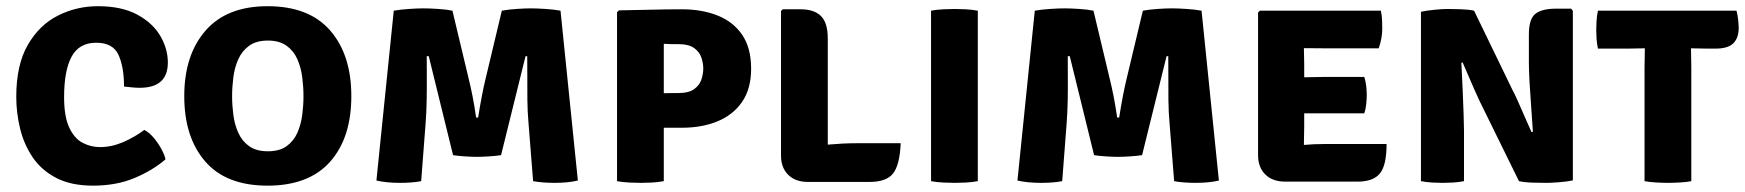

<svg xmlns="http://www.w3.org/2000/svg" viewBox="-20 -585 5634 620"><path d="M380.5 -305.5Q380.5 -368 362.8 -407.5Q345 -447 290.5 -447Q235.5 -447 211.2 -402Q187 -357 187 -271.5Q187 -208.5 203.5 -173.2Q220 -138 246.5 -124Q273 -110 303 -110Q340.5 -110 378 -126.2Q415.5 -142.5 446 -165.5Q461.5 -157.5 475.8 -140.8Q490 -124 500.5 -105Q511 -86 514.5 -70.5Q473.5 -35 414.5 -10.2Q355.5 14.5 280.5 14.5Q209.5 14.5 161.5 -10.5Q113.5 -35.5 85.2 -77.5Q57 -119.5 44.8 -170.2Q32.5 -221 32.5 -272.5Q32.5 -375 69.5 -439.5Q106.5 -504 166.8 -534.5Q227 -565 296 -565Q373 -565 423.2 -537.8Q473.5 -510.5 497.8 -468.8Q522 -427 522 -383Q522 -301.5 431 -301.5Q419.5 -301.5 406.8 -302.8Q394 -304 380.5 -305.5Z M575 -274.5Q575 -407.5 643.8 -486.2Q712.5 -565 844 -565Q978 -565 1046.2 -486.5Q1114.5 -408 1114.5 -274.5Q1114.5 -140 1046 -62.8Q977.5 14.5 844 14.5Q710.5 14.5 642.8 -63.5Q575 -141.5 575 -274.5ZM729.5 -274.5Q729.5 -245 733.5 -214Q737.5 -183 749.5 -156.2Q761.5 -129.5 784.5 -113Q807.5 -96.5 845 -96.5Q882.5 -96.5 905.5 -113Q928.5 -129.5 940.2 -156.2Q952 -183 956 -214Q960 -245 960 -274.5Q960 -304 956 -335.5Q952 -367 940.2 -393.8Q928.5 -420.5 905.5 -437.2Q882.5 -454 845 -454Q807.5 -454 784.5 -437.2Q761.5 -420.5 749.5 -393.8Q737.5 -367 733.5 -335.5Q729.5 -304 729.5 -274.5Z M1251.5 -550.5Q1274.5 -554.5 1301.8 -556.2Q1329 -558 1348 -558Q1366 -558 1394 -556.2Q1422 -554.5 1441 -550.5L1494 -328.5Q1499 -309 1505.8 -275Q1512.5 -241 1517.5 -205.5H1524Q1529.5 -241 1536 -274.8Q1542.5 -308.5 1547.5 -328.5L1600.5 -550.5Q1622.5 -554.5 1649.2 -556.2Q1676 -558 1694 -558Q1712.5 -558 1740.5 -556.2Q1768.5 -554.5 1790 -550.5L1846 -2Q1814.5 5.5 1770.5 5.5Q1754 5.5 1735.5 4.2Q1717 3 1701.5 0L1686.5 -189.5Q1683.5 -222 1683 -261.2Q1682.5 -300.5 1682.8 -338.2Q1683 -376 1682.5 -403.5H1677L1598 -84Q1582 -81.5 1558.8 -80Q1535.5 -78.5 1520 -78.5Q1504.5 -78.5 1481.5 -80Q1458.5 -81.5 1443 -84L1364.5 -403.5H1358Q1358 -375.5 1358.2 -338Q1358.5 -300.5 1357.8 -261.2Q1357 -222 1354.5 -188.5L1340 0Q1325 3 1307 4.2Q1289 5.5 1272.5 5.5Q1228 5.5 1195.5 -2Z M2405.5 -363Q2405.5 -298.5 2376.5 -256.2Q2347.5 -214 2297 -193.2Q2246.5 -172.5 2182 -172.5H2123.5V0Q2104.5 3.5 2084.5 4.5Q2064.5 5.5 2049.5 5.5Q2036 5.5 2013.2 4.5Q1990.5 3.5 1972.5 0V-545.5L1978.5 -551.5Q2019.5 -552 2075 -553.5Q2130.5 -555 2182 -555Q2246.5 -555 2297 -535Q2347.5 -515 2376.5 -472.8Q2405.5 -430.5 2405.5 -363ZM2123.5 -443.5V-284Q2138.5 -284.5 2151 -284.5Q2163.5 -284.5 2169.5 -284.5Q2204.5 -284.5 2222 -297.5Q2239.5 -310.5 2245.2 -328.8Q2251 -347 2251 -364Q2251 -380 2245.2 -398.2Q2239.5 -416.5 2222 -429.5Q2204.5 -442.5 2169.5 -442.5Q2156.5 -442.5 2149 -442.5Q2141.5 -442.5 2123.5 -443.5Z M2888.5 -122.5Q2885.5 -52.5 2864 -25Q2842.5 2.5 2787.5 2.5H2589Q2548.5 2.5 2525.2 -20.5Q2502 -43.5 2502 -83V-549.5L2507.5 -555H2565.5Q2609 -555 2631 -533.2Q2653 -511.5 2653 -461V-118Q2703.5 -122.5 2744.5 -122.5Z M2986.5 -550.5Q3004.5 -554 3027.2 -555Q3050 -556 3063.5 -556Q3078 -556 3098.2 -555Q3118.5 -554 3137.5 -550.5V0Q3118.5 3.5 3098.2 4.5Q3078 5.5 3063.5 5.5Q3050 5.5 3027.2 4.5Q3004.5 3.5 2986.5 0Z M3321.5 -550.5Q3344.5 -554.5 3371.8 -556.2Q3399 -558 3418 -558Q3436 -558 3464 -556.2Q3492 -554.5 3511 -550.5L3564 -328.5Q3569 -309 3575.8 -275Q3582.5 -241 3587.5 -205.5H3594Q3599.5 -241 3606 -274.8Q3612.5 -308.5 3617.5 -328.5L3670.5 -550.5Q3692.5 -554.5 3719.2 -556.2Q3746 -558 3764 -558Q3782.5 -558 3810.5 -556.2Q3838.5 -554.5 3860 -550.5L3916 -2Q3884.5 5.5 3840.5 5.5Q3824 5.5 3805.5 4.2Q3787 3 3771.5 0L3756.5 -189.5Q3753.5 -222 3753 -261.2Q3752.5 -300.5 3752.8 -338.2Q3753 -376 3752.5 -403.5H3747L3668 -84Q3652 -81.5 3628.8 -80Q3605.5 -78.5 3590 -78.5Q3574.5 -78.5 3551.5 -80Q3528.5 -81.5 3513 -84L3434.5 -403.5H3428Q3428 -375.5 3428.2 -338Q3428.5 -300.5 3427.8 -261.2Q3427 -222 3424.5 -188.5L3410 0Q3395 3 3377 4.2Q3359 5.5 3342.5 5.5Q3298 5.5 3265.5 -2Z M4457.5 -120Q4457.5 -51.5 4436 -25Q4414.5 1.5 4364 1.5H4130Q4089.5 1.5 4066 -21.5Q4042.5 -44.5 4042.5 -84V-544.5L4048.5 -550.5H4439Q4442.5 -534 4443 -519Q4443.5 -504 4443.5 -491Q4443.5 -478.5 4440.8 -462Q4438 -445.5 4432 -429H4253Q4231.5 -429 4190.5 -429.5Q4190.5 -414.5 4191 -403.2Q4191.5 -392 4191.5 -376.5V-335.5Q4232 -336.5 4253 -336.5H4385.5Q4390 -323 4391.8 -306.5Q4393.5 -290 4393.5 -278.5Q4393.5 -265.5 4391.8 -248.8Q4390 -232 4385.5 -219H4253Q4244 -219 4227 -219Q4210 -219 4191.5 -219V-176.5Q4191.5 -159 4191 -147Q4190.5 -135 4190.5 -118V-117Q4207.5 -118.5 4222.2 -119.2Q4237 -120 4258.5 -120Z M4757.5 -259.5Q4752 -270.5 4741 -295.8Q4730 -321 4719 -346.5Q4708 -372 4703 -383.5L4699 -382Q4701 -343.5 4703 -299Q4705 -254.5 4706.2 -217.2Q4707.5 -180 4707.5 -163V0Q4689 3.5 4671.5 4.5Q4654 5.5 4639.5 5.5Q4625.5 5.5 4606 4.5Q4586.5 3.5 4568.5 0V-547Q4586.5 -551 4612.5 -553.5Q4638.5 -556 4653.5 -556Q4668.5 -556 4695.2 -555.2Q4722 -554.5 4740 -550.5L4865.5 -291.5Q4870 -284 4878 -266Q4886 -248 4895.5 -226.5Q4905 -205 4913.2 -186.2Q4921.5 -167.5 4925.5 -158.5L4930 -159.5Q4928 -192 4924.8 -234.8Q4921.5 -277.5 4919.2 -317.8Q4917 -358 4917 -382.5V-474Q4917 -524.5 4938.5 -540.8Q4960 -557 5003.5 -557H5053.5L5059 -550V-2.5Q5040.5 1.5 5014.5 3.5Q4988.5 5.5 4974 5.5Q4959.5 5.5 4931 4.8Q4902.5 4 4885 0Z M5290.5 -368.5Q5290.5 -384.5 5291 -398.2Q5291.5 -412 5291.5 -429Q5281 -429 5263 -428.5Q5245 -428 5234.5 -428H5140Q5136.5 -445 5135.5 -460Q5134.5 -475 5134.5 -487.5Q5134.5 -500 5135.5 -517Q5136.5 -534 5140 -550.5H5587.5Q5591 -537.5 5592.8 -521.2Q5594.5 -505 5594.5 -494.5Q5594.5 -462.5 5577.2 -445.2Q5560 -428 5519.5 -428H5494.5Q5484.5 -428 5467.2 -428.5Q5450 -429 5440.5 -429Q5440.5 -412 5441 -398.2Q5441.5 -384.5 5441.5 -368.5V0Q5428 3 5405 4.2Q5382 5.5 5366 5.5Q5350.5 5.5 5328.2 4.2Q5306 3 5290.5 0Z"/></svg>

Font: Signika Negative SC
Style: Bold
Weight: 700
Designer: Anna Giedryś
Foundry: Anna Giedryś
Version: Version 2.000; ttfautohint (v1.8.3) -l 8 -r 50 -G 200 -x 9 -